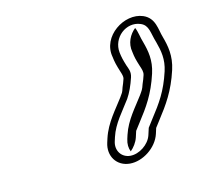

<svg xmlns="http://www.w3.org/2000/svg" viewBox="-45 -727 393 377"><g transform="rotate(-10 151.0 -538.5)"><path d="M197.9 -547.5 197.8 -547C195.3 -536.3 195.1 -537.6 189.9 -528.5C177.7 -508.3 158.3 -484.5 151.3 -454L149.5 -446C143.4 -419.7 159.9 -397.5 186.3 -397.5C212.4 -397.5 240.3 -419.4 246.5 -446L249.1 -457.6L257.7 -471.2C275.5 -498.7 290.4 -523.5 299.7 -564C306.1 -591.6 299.9 -612.3 293 -630.9C286.5 -647.1 286 -670.4 262.2 -678.2C226 -690 177.1 -652.6 189 -609.7C191.1 -599.3 193.3 -592.8 198.6 -579.9C201.7 -572.8 203.5 -567.6 202.7 -564C201.3 -558.1 199.7 -552.6 197.9 -547.5ZM217.7 -564C220.2 -574.9 216 -581.3 213 -588.1C207.9 -600.7 206.1 -606.1 204.1 -615.7C198 -646.3 226.6 -672.9 254.6 -663.8C270.9 -658.5 270.3 -643.3 278.5 -623.1C285.1 -605.1 290.1 -587.3 284.7 -564C275.9 -525.8 262.9 -504.2 245.1 -476.8L234.8 -460.4L231.5 -446C227.3 -428.1 207.7 -412.5 189.7 -412.5C171.9 -412.5 160.3 -427.9 164.5 -446L166.3 -454C172.3 -480.1 189.2 -500.8 202.9 -523.5C209 -534.2 214.2 -549 217.7 -564ZM237.8 -547.1C235.3 -536.4 233.8 -534.8 229.1 -526.5C216.2 -505.2 198 -482.8 191.3 -454L189.5 -446C187.3 -436.4 188.4 -427.8 192 -420.9C198.4 -427.3 204.2 -436.4 206.5 -446L209.4 -458.7L218.7 -473.4C236.5 -500.9 250.5 -524.3 259.7 -564C265.7 -590 260 -609.4 253.3 -627.6C249 -638 247.4 -649.3 242.5 -658C231.7 -647.7 223.8 -630.8 229 -612.3C231.1 -601.8 233 -596.3 238.3 -583.5C241.4 -576.3 244.2 -570.5 242.7 -564C241.3 -558 239.7 -552.4 237.8 -547.1Z"/></g></svg>

Font: HoneyBee
Style: BlurIt
Weight: 700
Foundry: Cannot Into Space Fonts
Version: Version 0.89